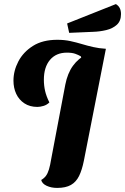

<svg xmlns="http://www.w3.org/2000/svg" viewBox="-20 -899 613 941"><path d="M260 22Q231 22 208.5 11.5Q186 1 182 -17Q196 -25 205 -37Q214 -49 220 -69Q226 -89 231 -120L300 -484Q311 -540 337.5 -576.5Q364 -613 404.5 -633Q445 -653 499 -660L391 -111Q382 -66 367.5 -36.5Q353 -7 327.5 7.5Q302 22 260 22ZM163 -375Q126 -375 99.5 -392.5Q73 -410 59.5 -439Q46 -468 46 -504Q46 -552 70 -598Q94 -644 141.5 -674Q189 -704 261 -704Q296 -704 325.5 -697.5Q355 -691 381.5 -683Q408 -675 436.5 -668.5Q465 -662 498 -660L378 -617L376 -623Q364 -630 348.5 -635.5Q333 -641 308 -641Q255 -641 225 -605.5Q195 -570 195 -508Q195 -480 201 -453.5Q207 -427 222 -397Q210 -385 193.5 -380Q177 -375 163 -375ZM319 -738 309 -784 548 -879Q561 -871 567 -859Q573 -847 573 -830Q573 -796 552.5 -777.5Q532 -759 500.5 -751.5Q469 -744 436 -743Z"/></svg>

Font: Sansita Swashed Light SemiBold
Style: Regular
Weight: 600
Version: Version 1.003